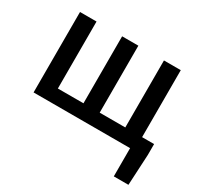

<svg xmlns="http://www.w3.org/2000/svg" viewBox="-154 -747 1186 1137"><g transform="rotate(30 438.5 -178.5)"><path d="M776 -92V-550H661V-92H486V-550H375V-92H200V-550H87V0H747V193H847L858 -18V-92Z"/></g></svg>

Font: Noto Sans CJK KR Medium
Style: Regular
Weight: 500
Designer: Ryoko NISHIZUKA (kana & ideographs); Paul D. Hunt (Latin, Greek & Cyrillic); Wenlong ZHANG (bopomofo); Sandoll Communica
Foundry: Adobe Systems Incorporated
Version: Version 1.004;PS 1.004;hotconv 1.0.82;makeotf.lib2.5.63406